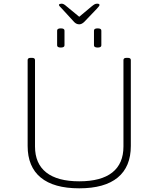

<svg xmlns="http://www.w3.org/2000/svg" viewBox="-20 -1016 860 1042"><path d="M410 6Q272 6 201 -52.5Q130 -111 130 -224V-690Q130 -702 146 -702H154Q170 -702 170 -690V-221Q170 -128 231 -80Q292 -32 410 -32Q529 -32 589.5 -80Q650 -128 650 -221V-690Q650 -702 666 -702H674Q690 -702 690 -690V-224Q690 -111 619 -52.5Q548 6 410 6ZM510 -758Q490 -758 490 -770V-850Q490 -862 510 -862Q530 -862 530 -850V-770Q530 -758 510 -758ZM310 -758Q290 -758 290 -770V-850Q290 -862 310 -862Q330 -862 330 -850V-770Q330 -758 310 -758ZM507 -996Q520 -996 520 -989Q520 -985 515 -979.5Q510 -974 505 -968L438 -898Q424 -884 410 -884Q395 -884 383 -896L316 -969Q312 -974 306 -979.5Q300 -985 300 -989Q300 -993 304.5 -994.5Q309 -996 314 -996Q320 -996 326 -993Q332 -990 342 -981L410 -925L477 -981Q488 -990 494 -993Q500 -996 507 -996Z"/></svg>

Font: Asap Expanded Thin
Style: Regular
Weight: 100
Width: 7
Designer: Pablo Cosgaya
Foundry: Omnibus-Type
Version: Version 3.001; ttfautohint (v1.8.4.7-5d5b)